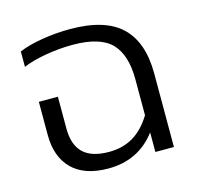

<svg xmlns="http://www.w3.org/2000/svg" viewBox="-87 -643 776 750"><g transform="rotate(-15 300.5 -267.5)"><path d="M67 -173V-307H144V-178Q144 -112 178 -79.5Q212 -47 282 -47Q338 -47 380 -72Q422 -97 454 -149V-294Q454 -394 408 -441Q362 -488 252 -488Q198 -488 142.5 -478.5Q87 -469 50 -453V-515Q86 -531 143 -540.5Q200 -550 258 -550Q399 -550 465 -487Q531 -424 531 -297V0H456V-79Q385 15 263 15Q167 15 117 -34.5Q67 -84 67 -173Z"/></g></svg>

Font: Prompt Light
Style: Regular
Weight: 300
Designer: Katatrad Team
Foundry: CadsonDemak
Version: Version 1.001